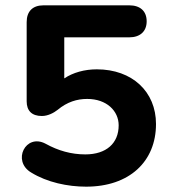

<svg xmlns="http://www.w3.org/2000/svg" viewBox="-20 -690 640 720"><path d="M303 10C465 10 565 -84 565 -225C565 -346 476 -430 343 -430C297 -430 254 -418 221 -396V-550H465C505 -550 530 -572 530 -610C530 -649 505 -670 465 -670H143C103 -670 80 -648 80 -607V-310C80 -275 99 -255 137 -255C160 -255 182 -267 196 -278C232 -308 269 -319 307 -319C380 -319 425 -274 425 -220C425 -153 379 -111 300 -111C247 -111 198 -125 151 -151C76 -191 24 -86 97 -43C157 -6 234 10 303 10Z"/></svg>

Font: SN Pro
Style: Bold
Weight: 700
Designer: Tobias Whetton
Foundry: Supernotes
Version: Version 1.003;Glyphs 3.3 (3324)